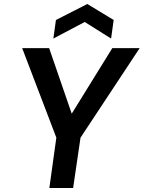

<svg xmlns="http://www.w3.org/2000/svg" viewBox="-20 -941 719 961"><path d="M227 0 262 -252 91 -700H226L339 -372L542 -700H679L383 -252L346 0ZM247 -748 260 -841 417 -921 549 -841 536 -748 404 -831Z"/></svg>

Font: Host Grotesk SemiBold
Style: Italic
Weight: 600
Italic angle: -8°
Designer: Doğukan Karapınar based on Poppins by Indian Type Foundry, Jonny Pinhorn
Foundry: Element Type
Version: Version 1.001; ttfautohint (v1.8.4.7-5d5b)